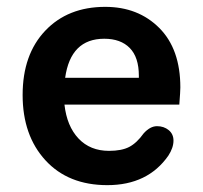

<svg xmlns="http://www.w3.org/2000/svg" viewBox="-20 -530 593 560"><path d="M506 -275Q506 -264 503 -225H168Q175 -162 209 -126Q243 -90 298 -90Q335 -90 357 -101.5Q379 -113 399 -141Q418 -162 438 -162Q458 -162 472 -150.5Q486 -139 486 -120Q486 -99 471 -76Q411 10 293 10Q179 10 112.5 -62.5Q46 -135 46 -253Q46 -371 112 -440.5Q178 -510 287 -510Q383 -510 444.5 -448.5Q506 -387 506 -275ZM284 -417Q186 -417 170 -303H385V-309Q385 -363 358.5 -390Q332 -417 284 -417Z"/></svg>

Font: Solway Medium
Style: Regular
Weight: 500
Designer: Mariya V. Pigoulevskaya
Foundry: The Northern Block Ltd.
Version: Version 1.000;hotconv 1.0.109;makeotfexe 2.5.65596